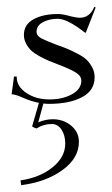

<svg xmlns="http://www.w3.org/2000/svg" viewBox="-20 -300 327 562"><path d="M260 -278 231 -204 228 -205Q177 -245 149 -245Q124 -245 105.5 -235Q87 -225 87 -207Q87 -195 101.5 -187.5Q116 -180 148 -168Q168 -161 178.5 -156.5Q189 -152 206.5 -143Q224 -134 233 -125.5Q242 -117 249.5 -103.5Q257 -90 257 -74Q257 -35 220 -15.5Q183 4 124 4Q116 4 107 3L92 58Q114 49 134 49Q166 49 188.5 68Q211 87 211 115Q211 163 162.5 198Q114 233 42 242L40 228Q96 220 133.5 190Q171 160 171 120Q171 96 160 79.5Q149 63 132 63Q107 63 87 76Q79 74 74 70L94 1Q72 -3 47 -14Q25 -24 14 -24L21 -76H29V-74Q29 -47 57 -28Q85 -9 125 -9Q163 -9 190.5 -24Q218 -39 218 -64Q218 -78 201.5 -88Q185 -98 151 -111Q133 -118 122 -122.5Q111 -127 95.5 -135.5Q80 -144 71.5 -152Q63 -160 56.5 -172Q50 -184 50 -198Q50 -228 78 -243.5Q106 -259 150 -259Q164 -259 188 -252Q205 -248 213 -248Q243 -248 256 -280Z"/></svg>

Font: Kleymissky
Style: Regular
Weight: 500
Italic angle: -8°
Designer: gluk
Foundry: gluk
Version: Version 0.283